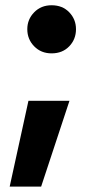

<svg xmlns="http://www.w3.org/2000/svg" viewBox="-20 -504 355 716"><path d="M16.1 191.9 86.1 -128.2H239.1L133.4 191.9ZM172.4 -305Q133.1 -305 107.5 -331.3Q81.8 -357.5 81.8 -395.2Q81.8 -431.9 107.5 -458.2Q133.1 -484.4 172.4 -484.4Q213 -484.4 238.2 -458.2Q263.4 -431.9 263.4 -395.2Q263.4 -357.5 238.2 -331.3Q213 -305 172.4 -305Z"/></svg>

Font: TikTok Sans Light
Style: Regular
Weight: 300
Version: Version 4.000